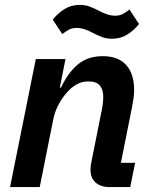

<svg xmlns="http://www.w3.org/2000/svg" viewBox="-20 -763 620 783"><path d="M21 0 126 -522H247L224 -406H229Q258 -468 298.5 -501Q339 -534 399 -534Q462 -534 494.5 -498Q527 -462 527 -396Q527 -379 524.5 -361.5Q522 -344 518 -324L473 -99H531L511 0H427Q391 0 370 -18.5Q349 -37 349 -71Q349 -85 352 -99L395 -314Q401 -342 401 -369Q401 -398 387 -414.5Q373 -431 340 -431Q314 -431 292 -418.5Q270 -406 252 -385Q232 -362 217.5 -334Q203 -306 197 -275L142 0ZM437 -605Q414 -605 397 -611.5Q380 -618 362 -627Q342 -638 325.5 -643.5Q309 -649 292 -649Q275 -649 263 -643Q251 -637 234 -624L195 -683Q216 -709 243 -726Q270 -743 305 -743Q328 -743 345 -736.5Q362 -730 380 -721Q400 -710 416.5 -704.5Q433 -699 450 -699Q467 -699 479 -705Q491 -711 508 -724L547 -665Q526 -639 499 -622Q472 -605 437 -605Z"/></svg>

Font: IBM Plex Sans SmBld
Style: Italic
Weight: 600
Italic angle: -11°
Designer: Mike Abbink, Paul van der Laan, Pieter van Rosmalen
Foundry: Bold Monday
Version: Version 3.005